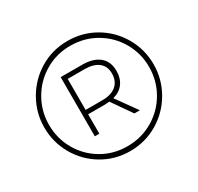

<svg xmlns="http://www.w3.org/2000/svg" viewBox="-146 -863 1061 1029"><g transform="rotate(-30 385.0 -349.0)"><path d="M723 -350Q723 -259 678 -180.5Q633 -102 555 -55.5Q477 -9 383 -9Q290 -9 212.5 -55Q135 -101 90.5 -179Q46 -257 46 -348Q46 -439 91 -517.5Q136 -596 213.5 -642.5Q291 -689 385 -689Q478 -689 555.5 -643.5Q633 -598 678 -520Q723 -442 723 -350ZM695 -350Q695 -434 654 -505Q613 -576 542 -617.5Q471 -659 385 -659Q299 -659 228 -617Q157 -575 116 -503.5Q75 -432 75 -348Q75 -264 115.5 -193Q156 -122 226.5 -80.5Q297 -39 383 -39Q470 -39 541.5 -81Q613 -123 654 -194.5Q695 -266 695 -350ZM445 -300 536 -173H502L417 -295Q399 -293 389 -293H285V-173H257V-539H389Q458 -539 495.5 -508Q533 -477 533 -419Q533 -373 510.5 -342.5Q488 -312 445 -300ZM389 -320Q444 -320 474.5 -346Q505 -372 505 -419Q505 -464 474.5 -488Q444 -512 389 -512H285V-320Z"/></g></svg>

Font: TypoPRO Montserrat
Style: Regular
Weight: 275
Designer: Julieta Ulanovsky
Foundry: Julieta Ulanovsky
Version: Version 6.001